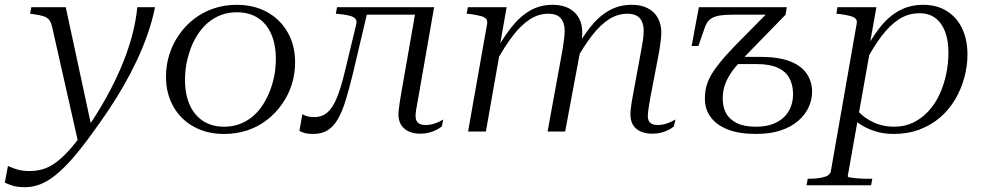

<svg xmlns="http://www.w3.org/2000/svg" viewBox="-107 -546 4073 797"><path d="M218 47 248 14 273 -19 166 -516H23L18 -489L34 -487Q61 -483 75.5 -478Q90 -473 97.5 -463Q105 -453 109 -436ZM262 -24 237 6Q203 53 174.5 83.5Q146 114 120 132Q94 150 68.5 157Q43 164 15 164Q-18 164 -42 155.5Q-66 147 -74 143L-87 212Q-78 217 -57 224Q-36 231 -3 231Q29 231 60 219Q91 207 124 180.5Q157 154 195 110.5Q233 67 279 3Q312 -42 344.5 -90.5Q377 -139 406.5 -190.5Q436 -242 461 -295Q486 -348 505.5 -403.5Q525 -459 536 -514V-516H463Q457 -455 439.5 -391.5Q422 -328 395 -265Q368 -202 334 -141Q300 -80 262 -24Z M1014 -170Q1022 -191 1027.5 -213Q1033 -235 1035.5 -257Q1038 -279 1038 -301Q1038 -362 1018.5 -405.5Q999 -449 963 -472Q927 -495 876 -495Q840 -495 810 -483.5Q780 -472 756 -451.5Q732 -431 714.5 -404Q697 -377 685 -346Q677 -324 671.5 -302.5Q666 -281 663.5 -259Q661 -237 661 -215Q661 -154 680.5 -110.5Q700 -67 736.5 -43.5Q773 -20 823 -20Q859 -20 889 -31.5Q919 -43 943 -63.5Q967 -84 984.5 -111.5Q1002 -139 1014 -170ZM582 -228Q582 -276 596 -320Q610 -364 636 -401.5Q662 -439 698 -467Q734 -495 779 -510.5Q824 -526 876 -526Q947 -526 1001.5 -496Q1056 -466 1087 -412Q1118 -358 1118 -287Q1118 -239 1104 -195Q1090 -151 1063.5 -113.5Q1037 -76 1001 -48Q965 -20 920 -5Q875 10 823 10Q752 10 697.5 -20Q643 -50 612.5 -104Q582 -158 582 -228Z M1323 -243Q1308 -181 1291.5 -140.5Q1275 -100 1253 -80Q1231 -60 1197 -60Q1179 -60 1166.5 -64Q1154 -68 1148 -72L1136 -3Q1143 2 1157 6Q1171 10 1193 10Q1229 10 1253.5 -5.5Q1278 -21 1296 -52.5Q1314 -84 1328 -130Q1342 -176 1357 -237L1423 -516H1292L1287 -489L1317 -486Q1337 -483 1350 -479Q1363 -475 1369 -467Q1375 -459 1372 -446ZM1393 -485H1645L1652 -516H1398ZM1618 -65Q1618 -74 1620 -87.5Q1622 -101 1625.5 -119.5Q1629 -138 1633 -161L1695 -516H1621L1559 -162Q1555 -139 1552.5 -122.5Q1550 -106 1548.5 -93.5Q1547 -81 1547 -71Q1547 -33 1571.5 -12Q1596 9 1638 9Q1655 9 1672 5Q1689 1 1703 -6Q1717 -13 1727 -21L1733 -50Q1725 -45 1713 -39.5Q1701 -34 1687.5 -30.5Q1674 -27 1660 -27Q1638 -27 1628 -36.5Q1618 -46 1618 -65Z M1836 0H1910L1971 -347L1968 -356L1996 -516H1835L1830 -489L1851 -487Q1875 -483 1890 -479Q1905 -475 1911 -467.5Q1917 -460 1915 -447ZM2592 -138 2630 -336Q2633 -356 2635.5 -375.5Q2638 -395 2638 -412Q2638 -445 2624 -471Q2610 -497 2582.5 -511.5Q2555 -526 2515 -526Q2462 -526 2419 -501Q2376 -476 2339 -428Q2302 -380 2265 -310L2279 -288Q2316 -354 2350.5 -398.5Q2385 -443 2421 -466Q2457 -489 2497 -489Q2533 -489 2549 -470Q2565 -451 2565 -419Q2565 -401 2562 -381Q2559 -361 2555 -339L2522 -160Q2518 -140 2515.5 -124Q2513 -108 2511.5 -95Q2510 -82 2510 -71Q2510 -44 2521.5 -26Q2533 -8 2554 0.5Q2575 9 2602 9Q2621 9 2638 4.5Q2655 0 2668.5 -7Q2682 -14 2690 -21L2697 -50Q2690 -46 2678.5 -40.5Q2667 -35 2653 -31Q2639 -27 2624 -27Q2603 -27 2592.5 -36Q2582 -45 2582 -65Q2582 -73 2583.5 -84.5Q2585 -96 2587.5 -110Q2590 -124 2592 -138ZM2166 0H2239L2302 -337Q2304 -346 2305.5 -356Q2307 -366 2308 -375.5Q2309 -385 2309.5 -394Q2310 -403 2310 -412Q2310 -445 2296 -471Q2282 -497 2254.5 -511.5Q2227 -526 2187 -526Q2134 -526 2091.5 -501Q2049 -476 2012 -428Q1975 -380 1938 -310L1952 -288Q1988 -354 2022.5 -398.5Q2057 -443 2093 -466Q2129 -489 2169 -489Q2205 -489 2221 -470Q2237 -451 2237 -419Q2237 -401 2234 -381Q2231 -361 2228 -339Z M3001 -328Q2970 -297 2945.5 -267.5Q2921 -238 2907 -206.5Q2893 -175 2893 -137Q2893 -103 2906.5 -77Q2920 -51 2950.5 -35.5Q2981 -20 3031 -20Q3069 -20 3097.5 -30Q3126 -40 3145.5 -58Q3165 -76 3175 -101Q3185 -126 3185 -155Q3185 -195 3169 -223Q3153 -251 3120 -265.5Q3087 -280 3035 -280H2910L2937 -310H3047Q3126 -310 3173.5 -291Q3221 -272 3242.5 -239Q3264 -206 3264 -165Q3264 -132 3249.5 -100.5Q3235 -69 3206 -44Q3177 -19 3133.5 -4.5Q3090 10 3031 10Q2961 10 2914 -8.5Q2867 -27 2843 -60Q2819 -93 2819 -136Q2819 -164 2825.5 -188.5Q2832 -213 2847 -238Q2862 -263 2885.5 -291.5Q2909 -320 2942 -354L3081 -495L3091 -485H2936Q2904 -485 2883.5 -482Q2863 -479 2850 -472Q2837 -465 2829.5 -454Q2822 -443 2817 -427L2792 -355H2764L2794 -516H3159L3154 -485Z M3241 223 3246 196H3248Q3288 196 3313.5 189Q3339 182 3342 164L3449 -447Q3452 -460 3445.5 -467.5Q3439 -475 3424.5 -479Q3410 -483 3385 -487L3365 -489L3369 -516H3531L3503 -359L3508 -356L3412 185Q3412 189 3420.5 190.5Q3429 192 3442.5 193.5Q3456 195 3470 195.5Q3484 196 3493 196H3514L3509 223ZM3407 -83 3427 -122Q3445 -91 3472 -68Q3499 -45 3532.5 -32.5Q3566 -20 3604 -20Q3649 -20 3684.5 -37.5Q3720 -55 3747.5 -85Q3775 -115 3793 -154Q3811 -193 3820.5 -237.5Q3830 -282 3830 -327Q3830 -377 3816.5 -413.5Q3803 -450 3776.5 -470.5Q3750 -491 3710 -491Q3663 -491 3624.5 -466Q3586 -441 3551.5 -395Q3517 -349 3483 -284L3469 -307Q3504 -378 3541.5 -427Q3579 -476 3624 -501Q3669 -526 3725 -526Q3782 -526 3823.5 -500Q3865 -474 3887 -427.5Q3909 -381 3909 -320Q3909 -272 3896 -224Q3883 -176 3858 -133.5Q3833 -91 3796 -59Q3759 -27 3710.5 -8.5Q3662 10 3602 10Q3560 10 3523 -2Q3486 -14 3456.5 -35Q3427 -56 3407 -83Z"/></svg>

Font: Roboto Serif 120pt Expanded Light
Style: Italic
Weight: 300
Width: 7
Italic angle: -10°
Designer: Greg Gazdowicz
Foundry: Commercial Type
Version: Version 1.008